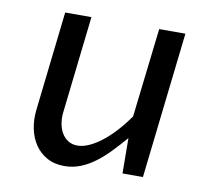

<svg xmlns="http://www.w3.org/2000/svg" viewBox="-64 -589 725 669"><g transform="rotate(10 298.0 -254.5)"><path d="M168.5 -174.8Q166 -154.3 169.2 -135Q172.4 -115.7 181.2 -100.8Q189.9 -85.9 203.9 -77.1Q217.8 -68.4 236.8 -68.4Q256.3 -68.4 278.3 -78.4Q300.3 -88.4 322.8 -106Q345.2 -123.5 367.7 -148.2Q390.1 -172.9 410.6 -202.1L447.3 -517.6H540L481 0H408.7L407.7 -125Q384.3 -97.7 360.8 -73.2Q337.4 -48.8 312.7 -30.3Q288.1 -11.7 261.2 -1Q234.4 9.8 204.1 9.8Q168.5 9.8 142.3 -4.9Q116.2 -19.5 99.9 -43.9Q83.5 -68.4 77.1 -100.1Q70.8 -131.8 74.7 -166L114.7 -517.6H207.5Z"/></g></svg>

Font: Proza Libre
Style: Italic
Weight: 400
Designer: Jasper de Waard
Foundry: Jasper de Waard
Version: Version 1.000; ttfautohint (v1.4.1.8-43bc)